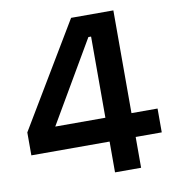

<svg xmlns="http://www.w3.org/2000/svg" viewBox="-79 -771 766 841"><g transform="rotate(-10 303.5 -350.0)"><path d="M293 -700 17 -239V-137H365V0H481V-137H597V-243H481V-700ZM353 -604H365V-243H142Z"/></g></svg>

Font: Space Text SemiBold
Style: Regular
Weight: 600
Designer: Florian Karsten (Space Text), Colophon Foundry (Space Mono)
Foundry: Florian Karsten
Version: Version 1.003;PS 001.003;hotconv 1.0.88;makeotf.lib2.5.64775